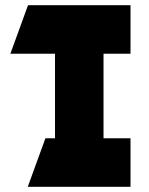

<svg xmlns="http://www.w3.org/2000/svg" viewBox="-20 -720 573 740"><path d="M20 -513 88 -700H483V-513H379V-187H483V0H87L155 -187H192V-513Z"/></svg>

Font: Clickuper
Style: Bold
Weight: 700
Designer: Denis Ignatov
Foundry: Denis Ignatov
Version: Version 1.10 April 16, 2021